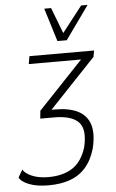

<svg xmlns="http://www.w3.org/2000/svg" viewBox="-78 -774 607 1006"><g transform="rotate(-5 225.5 -271.0)"><path d="M136 191Q74 191 33 174.5Q-8 158 -17 136L6 97Q17 117 52.5 132.5Q88 148 139 148Q216 148 266 115.5Q316 83 339 9Q361 -84 324.5 -122.5Q288 -161 196 -161H123L127 -202L379 -468L380 -451H88L95 -492H435L429 -459L179 -195V-202H205Q279 -202 325 -178.5Q371 -155 386.5 -106.5Q402 -58 383 20Q365 81 331 119Q297 157 248.5 174Q200 191 136 191ZM248 -558 194 -733H230L282 -597L388 -733H422L297 -558Z"/></g></svg>

Font: Nunito Sans 7pt Condensed ExtraLight
Style: Italic
Weight: 250
Width: 3
Italic angle: -9°
Designer: Vernon Adams
Foundry: Vernon Adams
Version: Version 3.101;gftools[0.9.27]